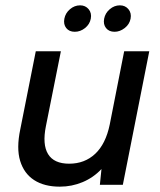

<svg xmlns="http://www.w3.org/2000/svg" viewBox="-20 -692 601 719"><path d="M440 0H354L360 -59Q330 -27 289.5 -10Q249 7 204 7Q146 7 108 -17.5Q70 -42 55.5 -89.5Q41 -137 56 -208L114 -500H208L152 -220Q138 -151 160 -115Q182 -79 239 -79Q297 -79 336.5 -116Q376 -153 391 -226L445 -500H539ZM260 -573Q239 -573 228 -587Q217 -601 221 -622Q225 -643 242 -657.5Q259 -672 280 -672Q300 -672 312 -657.5Q324 -643 320 -622Q316 -601 298.5 -587Q281 -573 260 -573ZM409 -573Q388 -573 377 -587Q366 -601 370 -622Q374 -643 391 -657.5Q408 -672 429 -672Q449 -672 461 -657.5Q473 -643 469 -622Q465 -601 447 -587Q429 -573 409 -573Z"/></svg>

Font: Albert Sans Medium
Style: Italic
Weight: 500
Italic angle: -11.25°
Designer: Andreas Rasmussen
Foundry: a.Foundry
Version: Version 1.025